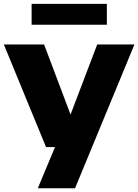

<svg xmlns="http://www.w3.org/2000/svg" viewBox="-24 -786 738 1026"><path d="M495.5 -548.5H694.5L377 220H178L270 0H222L-3.5 -548.5H211.5L353 -174ZM145 -654V-765.5H547V-654Z"/></svg>

Font: Encode Sans Expanded ExtraBold
Style: Regular
Weight: 800
Width: 7
Designer: Multiple Designers
Foundry: Impallari Type
Version: Version 2.000